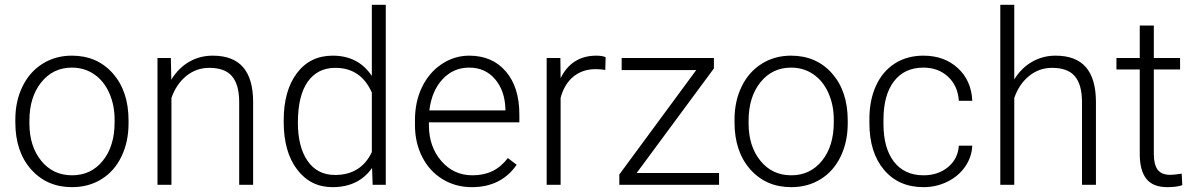

<svg xmlns="http://www.w3.org/2000/svg" viewBox="-20 -770 4982 800"><path d="M43.9 -272Q43.9 -348.1 73.5 -409.2Q103 -470.2 157 -504.2Q210.9 -538.1 279.3 -538.1Q384.8 -538.1 450.2 -464.1Q515.6 -390.1 515.6 -268.1V-255.9Q515.6 -179.2 486.1 -117.9Q456.5 -56.6 402.8 -23.4Q349.1 9.8 280.3 9.8Q175.3 9.8 109.6 -64.2Q43.9 -138.2 43.9 -260.3ZM102.5 -255.9Q102.5 -161.1 151.6 -100.3Q200.7 -39.6 280.3 -39.6Q359.4 -39.6 408.4 -100.3Q457.5 -161.1 457.5 -260.7V-272Q457.5 -332.5 435.1 -382.8Q412.6 -433.1 372.1 -460.7Q331.5 -488.3 279.3 -488.3Q201.2 -488.3 151.9 -427Q102.5 -365.7 102.5 -266.6Z M691.9 -528.3 693.8 -438Q723.6 -486.8 768.1 -512.5Q812.5 -538.1 866.2 -538.1Q951.2 -538.1 992.7 -490.2Q1034.2 -442.4 1034.7 -346.7V0H976.6V-347.2Q976.1 -418 946.5 -452.6Q917 -487.3 852.1 -487.3Q797.9 -487.3 756.1 -453.4Q714.4 -419.4 694.3 -361.8V0H636.2V-528.3Z M1162.1 -269Q1162.1 -392.1 1217 -465.1Q1272 -538.1 1366.2 -538.1Q1473.1 -538.1 1529.3 -453.6V-750H1587.4V0H1532.7L1530.3 -70.3Q1474.1 9.8 1365.2 9.8Q1273.9 9.8 1218 -63.7Q1162.1 -137.2 1162.1 -262.2ZM1221.2 -258.8Q1221.2 -157.7 1261.7 -99.4Q1302.2 -41 1376 -41Q1483.9 -41 1529.3 -136.2V-384.3Q1483.9 -487.3 1377 -487.3Q1303.2 -487.3 1262.2 -429.4Q1221.2 -371.6 1221.2 -258.8Z M1945.8 9.8Q1878.4 9.8 1824 -23.4Q1769.5 -56.6 1739.3 -116Q1709 -175.3 1709 -249V-270Q1709 -346.2 1738.5 -407.2Q1768.1 -468.3 1820.8 -503.2Q1873.5 -538.1 1935.1 -538.1Q2031.2 -538.1 2087.6 -472.4Q2144 -406.7 2144 -293V-260.3H1767.1V-249Q1767.1 -159.2 1818.6 -99.4Q1870.1 -39.6 1948.2 -39.6Q1995.1 -39.6 2031 -56.6Q2066.9 -73.7 2096.2 -111.3L2132.8 -83.5Q2068.4 9.8 1945.8 9.8ZM1935.1 -488.3Q1869.1 -488.3 1824 -439.9Q1778.8 -391.6 1769 -310.1H2085.9V-316.4Q2083.5 -392.6 2042.5 -440.4Q2001.5 -488.3 1935.1 -488.3Z M2502 -478.5Q2483.4 -481.9 2462.4 -481.9Q2407.7 -481.9 2369.9 -451.4Q2332 -420.9 2315.9 -362.8V0H2257.8V-528.3H2314.9L2315.9 -444.3Q2362.3 -538.1 2464.8 -538.1Q2489.3 -538.1 2503.4 -531.7Z M2632.8 -49.3H2976.1V0H2560.5V-43L2880.9 -478H2570.3V-528.3H2954.6V-484.9Z M3040.5 -272Q3040.5 -348.1 3070.1 -409.2Q3099.6 -470.2 3153.6 -504.2Q3207.5 -538.1 3275.9 -538.1Q3381.3 -538.1 3446.8 -464.1Q3512.2 -390.1 3512.2 -268.1V-255.9Q3512.2 -179.2 3482.7 -117.9Q3453.1 -56.6 3399.4 -23.4Q3345.7 9.8 3276.9 9.8Q3171.9 9.8 3106.2 -64.2Q3040.5 -138.2 3040.5 -260.3ZM3099.1 -255.9Q3099.1 -161.1 3148.2 -100.3Q3197.3 -39.6 3276.9 -39.6Q3356 -39.6 3405 -100.3Q3454.1 -161.1 3454.1 -260.7V-272Q3454.1 -332.5 3431.6 -382.8Q3409.2 -433.1 3368.7 -460.7Q3328.1 -488.3 3275.9 -488.3Q3197.8 -488.3 3148.4 -427Q3099.1 -365.7 3099.1 -266.6Z M3828.1 -39.6Q3889.2 -39.6 3930.4 -74Q3971.7 -108.4 3975.1 -163.1H4031.2Q4028.8 -114.7 4001 -75Q3973.1 -35.2 3927 -12.7Q3880.9 9.8 3828.1 9.8Q3724.1 9.8 3663.3 -62.5Q3602.5 -134.8 3602.5 -256.8V-274.4Q3602.5 -352.5 3629.9 -412.6Q3657.2 -472.7 3708.3 -505.4Q3759.3 -538.1 3827.6 -538.1Q3914.6 -538.1 3970.9 -486.3Q4027.3 -434.6 4031.2 -350.1H3975.1Q3971.2 -412.1 3930.4 -450.2Q3889.6 -488.3 3827.6 -488.3Q3748.5 -488.3 3704.8 -431.2Q3661.1 -374 3661.1 -271V-253.9Q3661.1 -152.8 3704.8 -96.2Q3748.5 -39.6 3828.1 -39.6Z M4206.1 -439Q4234.9 -486.3 4279.8 -512.2Q4324.7 -538.1 4377.9 -538.1Q4462.9 -538.1 4504.4 -490.2Q4545.9 -442.4 4546.4 -346.7V0H4488.3V-347.2Q4487.8 -418 4458.3 -452.6Q4428.7 -487.3 4363.8 -487.3Q4309.6 -487.3 4267.8 -453.4Q4226.1 -419.4 4206.1 -361.8V0H4147.9V-750H4206.1Z M4787.6 -663.6V-528.3H4897V-480.5H4787.6V-128.4Q4787.6 -84.5 4803.5 -63Q4819.3 -41.5 4856.4 -41.5Q4871.1 -41.5 4903.8 -46.4L4906.2 1.5Q4883.3 9.8 4843.8 9.8Q4783.7 9.8 4756.3 -25.1Q4729 -60.1 4729 -127.9V-480.5H4631.8V-528.3H4729V-663.6Z"/></svg>

Font: Shabnam Thin FD
Style: Thin-FD
Weight: 100
Foundry: DejaVu fonts team - Redesigned by Saber Rastikerdar - Based on Vazir font
Version: Version 5.0.0